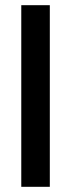

<svg xmlns="http://www.w3.org/2000/svg" viewBox="-20 -720 274 740"><path d="M62 0V-700H172V0Z"/></svg>

Font: HostGroteskMedium
Style: Regular
Weight: 500
Designer: Doukan Karapınar based on Poppins by Indian Type Foundry, Jonny Pinhorn
Foundry: Element Type
Version: Version 1.001; ttfautohint (v1.8.4.7-5d5b)